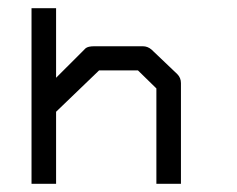

<svg xmlns="http://www.w3.org/2000/svg" viewBox="-20 -497 580 469"><path d="M57 -48V-477H117V-307L189 -379Q195 -384 210 -384H329Q340.5 -384 350 -376L413 -316Q422 -307 422 -294V-48H362V-281L317 -325H222L117 -224V-48Z"/></svg>

Font: IBM 3270
Style: Regular
Weight: 400
Monospace: yes
Version: Version 2.3.1